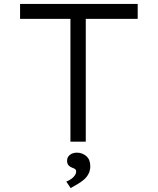

<svg xmlns="http://www.w3.org/2000/svg" viewBox="-20 -720 801 976"><path d="M338 0V-624H82V-700H680V-624H416V0ZM339 236 317 203Q332 197 343 189Q354 181 360.5 171.5Q367 162 367 153Q367 143 361 139Q355 135 346 132Q337 129 329 121Q321 113 321 97Q321 78 335.5 67Q350 56 371 56Q398 56 418.5 73.5Q439 91 439 125Q439 146 430 163.5Q421 181 405.5 194Q390 207 372.5 217Q355 227 339 236Z"/></svg>

Font: Lexend Tera Light
Style: Regular
Weight: 300
Designer: Bonnie Shaver-Troup, Thomas Jockin
Foundry: Lexend
Version: Version 1.007